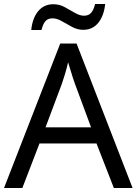

<svg xmlns="http://www.w3.org/2000/svg" viewBox="-20 -933 679 953"><path d="M545 0 459 -221H176L91 0H0L279 -717H360L638 0ZM352 -517Q349 -525 342 -546Q335 -567 328.5 -589.5Q322 -612 318 -624Q311 -593 302 -563.5Q293 -534 287 -517L206 -301H432ZM135 -784Q141 -843 169.5 -877.5Q198 -912 245 -912Q275 -912 301.5 -897.5Q328 -883 352 -869Q376 -855 397 -855Q420 -855 432.5 -869.5Q445 -884 452 -913H502Q496 -855 468 -820Q440 -785 393 -785Q365 -785 338.5 -799Q312 -813 287.5 -827.5Q263 -842 241 -842Q217 -842 205 -827.5Q193 -813 186 -784Z"/></svg>

Font: Noto Sans Hanunoo
Style: Regular
Weight: 400
Designer: Monotype Design Team
Foundry: Monotype Imaging Inc.
Version: Version 2.003; ttfautohint (v1.8.4.7-5d5b)